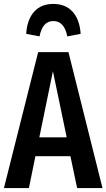

<svg xmlns="http://www.w3.org/2000/svg" viewBox="-22 -956 541 976"><path d="M370 0 336 -162H158L125 0H-2L172 -691H326L499 0ZM178 -258H317L247 -594ZM388 -784 320 -771Q305 -849 249 -849Q194 -849 179 -771L111 -784Q116 -857 151.5 -896.5Q187 -936 249 -936Q311 -936 347 -896.5Q383 -857 388 -784Z"/></svg>

Font: Fira Sans Extra Condensed Medium
Style: Regular
Weight: 500
Width: 1
Designer: Carrois Corporate & Edenspiekermann AG
Foundry: Carrois Corporate GbR & Edenspiekermann AG
Version: Version 4.203